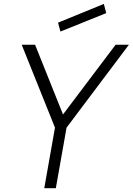

<svg xmlns="http://www.w3.org/2000/svg" viewBox="-20 -984 694 1004"><path d="M535.5 -915.5 296 -819 283.5 -865.5 523 -963.5ZM654 -750 328 -316.5 272 0H211.5L267.5 -316.5L93.5 -750H163.5L309.5 -385.5L584.5 -750Z"/></svg>

Font: Russisch Sans Light
Style: Italic
Weight: 300
Italic angle: -10°
Designer: Michael Sharanda (font) & Cristiano Sobral (main changes)
Foundry: Michael Sharanda
Version: Version 2.00;September 8, 2020;FontCreator 13.0.0.2681 64-bi